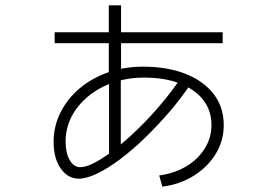

<svg xmlns="http://www.w3.org/2000/svg" viewBox="-20 -657 1040 720"><path d="M389 -67V-371H388V-637H434V-371H433V-67ZM185 -495V-536H815V-495ZM577 1Q635 -7 679 -33.5Q723 -60 748 -100.5Q773 -141 773 -188Q773 -243 742 -282.5Q711 -322 654.5 -344Q598 -366 520 -366Q458 -366 404.5 -347.5Q351 -329 311 -296Q271 -263 248.5 -220Q226 -177 226 -126Q226 -83 241.5 -56.5Q257 -30 281 -30Q303 -30 338 -48.5Q373 -67 415 -100.5Q457 -134 501 -177Q545 -220 586 -269Q627 -318 660 -367L696 -344Q660 -289 615 -237Q570 -185 523 -139.5Q476 -94 430 -59.5Q384 -25 344 -6Q304 13 276 13Q234 13 207.5 -25.5Q181 -64 181 -125Q181 -184 207 -235.5Q233 -287 278.5 -325.5Q324 -364 385 -385.5Q446 -407 516 -407Q608 -407 676 -380Q744 -353 781.5 -304Q819 -255 819 -188Q819 -129 789 -80Q759 -31 707.5 1.5Q656 34 589 43Z"/></svg>

Font: M PLUS 1 Light
Style: Regular
Weight: 300
Designer: Coji Morishita
Foundry: UNDERFOREST DESIGN
Version: Version 1.001